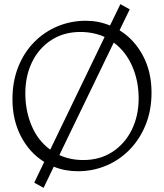

<svg xmlns="http://www.w3.org/2000/svg" viewBox="-20 -890 790 925"><path d="M145 -10 193 -110Q122 -154 81 -233Q40 -312 40 -412Q40 -498 68 -568Q96 -638 145 -687.5Q194 -737 258 -763.5Q322 -790 394 -790Q455 -790 510 -767L560 -870L605 -845L556 -744Q626 -701 668 -623Q710 -545 710 -444Q710 -359 682 -289.5Q654 -220 605 -169.5Q556 -119 491.5 -92Q427 -65 355 -65Q293 -65 239 -87L190 15ZM222 -169 484 -712Q430 -736 367 -736Q288 -736 228 -697.5Q168 -659 135 -592Q102 -525 102 -440Q102 -356 132.5 -284Q163 -212 222 -169ZM381 -119Q462 -119 522 -158.5Q582 -198 615 -265Q648 -332 648 -416Q648 -500 617 -571Q586 -642 528 -685L266 -143Q318 -119 381 -119Z"/></svg>

Font: Gowun Batang
Style: Regular
Weight: 400
Designer: Yanghee Ryu
Foundry: Yanghee Ryu
Version: Version 2.000